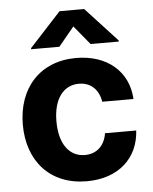

<svg xmlns="http://www.w3.org/2000/svg" viewBox="-55 -817 696 874"><g transform="rotate(-5 293.5 -380.0)"><path d="M306.8 10.7C452.1 10.7 543.3 -74.6 550.4 -199.9H407.7C398.8 -141.7 360.4 -109 308.6 -109C237.9 -109 192.1 -168.3 192.1 -272.7C192.1 -375.7 238.3 -434.7 308.6 -434.7C364 -434.7 399.5 -398.1 407.7 -343.8H550.4C544 -469.8 448.5 -552.6 306.1 -552.6C140.6 -552.6 38.4 -437.9 38.4 -270.6C38.4 -104.8 138.8 10.7 306.8 10.7ZM235.1 -610.1 306.5 -696.7 377.8 -610.1H506.7V-615.1L362.6 -771.3H250L106.2 -615.1V-610.1Z"/></g></svg>

Font: Karasuma Gothic
Style: Bold
Weight: 700
Designer: Rasmus Andersson / Ryoko Nishizuka
Foundry: Genbu
Version: Version 1.00